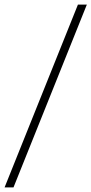

<svg xmlns="http://www.w3.org/2000/svg" viewBox="-26 -770 400 840"><path d="M315 -750H354L33 50H-6Z"/></svg>

Font: Haskoy ExtraLight
Style: Italic
Weight: 200
Designer: Ertekin Erdin
Foundry: Ertekin Erdin
Version: Version 2.000; ttfautohint (v1.8.4.7-5d5b)